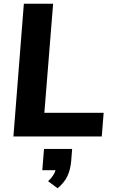

<svg xmlns="http://www.w3.org/2000/svg" viewBox="-20 -732 609 1030"><path d="M52 0 108 -712H265L218 -127H536L526 0ZM367 67 362 131Q358 178 341.5 213Q325 248 289 278L238 240Q269 212 278 181H207L216 67Z"/></svg>

Font: Muli ExtraBold
Style: Italic
Weight: 800
Italic angle: -4.541°
Designer: Vernon Adams
Foundry: Vernon Adams
Version: Version 2.000